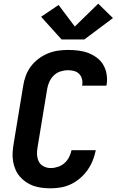

<svg xmlns="http://www.w3.org/2000/svg" viewBox="-20 -1014 640 1042"><path d="M255 8Q231 8 207 5Q183 2 161.5 -5.5Q140 -13 121 -26Q102 -39 87.5 -56Q73 -73 64 -94Q55 -115 51 -138.5Q47 -162 48.5 -186Q50 -210 54 -234L106 -549Q110 -576 120 -603Q130 -630 147.5 -653.5Q165 -677 189 -695Q213 -713 240 -724Q267 -735 294.5 -739Q322 -743 349 -743Q378 -743 406 -739.5Q434 -736 459 -726.5Q484 -717 505.5 -701Q527 -685 540.5 -662Q554 -639 558.5 -611.5Q563 -584 559 -556Q558 -554 558 -552.5Q558 -551 557 -549H426Q426 -550 426 -550.5Q426 -551 426 -552Q429 -569 425 -585Q421 -601 410 -612.5Q399 -624 382.5 -628.5Q366 -633 349 -633Q329 -633 308.5 -626.5Q288 -620 272.5 -605Q257 -590 248 -570.5Q239 -551 236 -531L184 -216Q180 -196 181 -175.5Q182 -155 190.5 -137.5Q199 -120 217 -111Q235 -102 255 -102Q275 -102 294.5 -108.5Q314 -115 329.5 -128.5Q345 -142 354.5 -160.5Q364 -179 368 -199H500Q494 -170 483.5 -143.5Q473 -117 456 -92.5Q439 -68 416 -48Q393 -28 366.5 -15Q340 -2 311.5 3Q283 8 255 8ZM314 -800 203 -923 298 -987 386 -870 513 -994 593 -916 438 -800Z"/></svg>

Font: Iosevka Curly XBdExObl
Style: Regular
Weight: 800
Width: 7
Italic angle: -9°
Monospace: yes
Designer: Belleve Invis
Foundry: Belleve Invis
Version: Version 11.1.0; ttfautohint (v1.8.3)